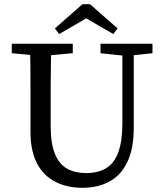

<svg xmlns="http://www.w3.org/2000/svg" viewBox="-20 -878 777 913"><path d="M373 15Q299 15 243 -13.5Q187 -42 156 -101Q125 -160 125 -251V-360Q125 -412 125 -463.5Q125 -515 124.5 -567Q124 -619 122 -670H224Q223 -620 222 -568.5Q221 -517 221 -465Q221 -413 221 -360V-278Q221 -195 241.5 -145.5Q262 -96 300 -75.5Q338 -55 389 -55Q446 -55 484.5 -78Q523 -101 542.5 -154Q562 -207 562 -292V-670H616V-272Q616 -170 585 -106.5Q554 -43 499 -14Q444 15 373 15ZM36 -625V-670H326V-625L196 -613H166ZM458 -625V-670H705V-625L594 -613H571ZM408 -858 539 -743 519 -716 348 -815H432L261 -716L241 -743L372 -858Z"/></svg>

Font: Source Serif 4 18pt
Style: Regular
Weight: 400
Designer: Frank Grießhammer
Foundry: Adobe Systems Incorporated
Version: Version 4.004;hotconv 1.0.116;makeotfexe 2.5.65601